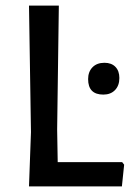

<svg xmlns="http://www.w3.org/2000/svg" viewBox="-20 -662 471 682"><path d="M414 -86 421 -77 413 0H83L90 -193L83 -642H189L183 -202L185 -86ZM351 -439Q376 -439 390 -424.5Q404 -410 404 -385Q404 -358 388.5 -342Q373 -326 347 -326Q293 -326 293 -381Q293 -407 308.5 -423Q324 -439 351 -439Z"/></svg>

Font: Alegreya Sans Medium
Style: Regular
Weight: 500
Designer: Juan Pablo del Peral
Foundry: Huerta Tipografica
Version: Version 2.007